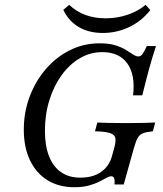

<svg xmlns="http://www.w3.org/2000/svg" viewBox="-20 -761 674 792"><path d="M286.3 11.3Q222.6 11.3 175.8 -17.7Q129 -46.8 103.6 -100Q78.2 -153.2 78.2 -225.8Q78.2 -299.2 102.8 -363.7Q127.4 -428.2 170.2 -477.4Q212.9 -526.6 269.4 -554.4Q325.8 -582.3 390.3 -582.3Q429.8 -582.3 455.6 -574.2Q481.5 -566.1 499.2 -555.2Q516.9 -544.4 529 -536.3Q541.1 -528.2 550.8 -528.2Q560.5 -528.2 567.7 -537.9Q575 -547.6 585.5 -571H623.4Q608.9 -527.4 595.2 -477.4Q581.5 -427.4 566.9 -367.7H529Q538.7 -452.4 505.2 -499.2Q471.8 -546 401.6 -546Q352.4 -546 309.7 -521Q266.9 -496 234.7 -451.6Q202.4 -407.3 183.9 -348.4Q165.3 -289.5 165.3 -221.8Q165.3 -159.7 182.3 -116.5Q199.2 -73.4 231.9 -50.8Q264.5 -28.2 310.5 -28.2Q363.7 -28.2 396.8 -51.6Q429.8 -75 441.1 -114.5L452.4 -155.6Q458.9 -180.6 455.2 -193.5Q451.6 -206.5 432.3 -212.5Q412.9 -218.5 371.8 -219.4L381.5 -255.6Q396.8 -254.8 427.8 -254Q458.9 -253.2 503.2 -253.2Q543.5 -253.2 571.8 -254Q600 -254.8 620.2 -255.6L610.5 -219.4Q584.7 -216.9 570.6 -211.7Q556.5 -206.5 548.4 -192.7Q540.3 -179 532.3 -150L490.3 0H452.4Q454 -17.7 450.8 -25.8Q447.6 -33.9 439.5 -33.9Q430.6 -33.9 418.5 -27Q406.5 -20.2 388.7 -11.3Q371 -2.4 346 4.4Q321 11.3 286.3 11.3ZM404 -625Q347.6 -625 306 -648.8Q264.5 -672.6 241.1 -720.2L265.3 -741.1Q295.2 -712.9 332.7 -699.2Q370.2 -685.5 416.1 -685.5Q462.9 -685.5 506 -700Q549.2 -714.5 580.6 -741.1L600 -719.4Q563.7 -673.4 512.5 -649.2Q461.3 -625 404 -625Z"/></svg>

Font: Playfair 9pt
Style: Italic
Weight: 400
Italic angle: -15.6°
Designer: Claus Eggers Sørensen
Foundry: Claus Eggers Sørensen
Version: Version 2.001;gftools[0.9.30]